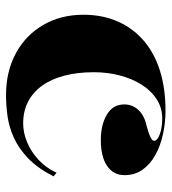

<svg xmlns="http://www.w3.org/2000/svg" viewBox="14 -569 570 638"><g transform="rotate(90 299.0 -250.0)"><path d="M296 15Q218 15 157.5 -17.5Q97 -50 63 -108.5Q29 -167 29 -242Q29 -305 51 -355.5Q73 -406 114.5 -442Q156 -478 215 -496.5Q274 -515 348 -515Q388 -515 426.5 -506.5Q465 -498 495.5 -481Q526 -464 544 -438.5Q562 -413 562 -379Q562 -353 547 -335Q532 -317 506 -308.5Q480 -300 446 -300Q395 -300 361 -320Q327 -340 327 -378Q327 -405 345 -424.5Q363 -444 394 -451Q448 -465 448 -477Q448 -484 438.5 -490Q429 -496 412 -500Q395 -504 373 -504Q338 -504 309.5 -485.5Q281 -467 261 -435Q241 -403 230.5 -362.5Q220 -322 220 -277Q220 -222 231.5 -178.5Q243 -135 265 -104.5Q287 -74 318.5 -58Q350 -42 390 -42Q421 -42 452.5 -55Q484 -68 511 -93Q538 -118 554 -153L566 -143Q539 -90 506 -58.5Q473 -27 437.5 -11Q402 5 366 10Q330 15 296 15Z"/></g></svg>

Font: Kalnia SemiBold
Style: Regular
Weight: 600
Designer: Frida Medrano
Foundry: Frida Medrano
Version: Version 1.105